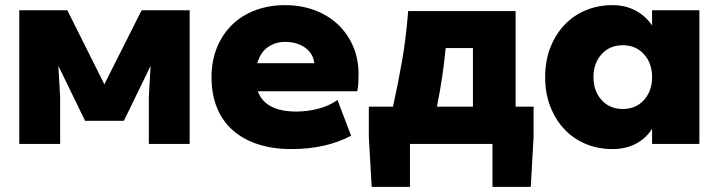

<svg xmlns="http://www.w3.org/2000/svg" viewBox="-20 -510 2796 747"><path d="M55 50V-470H242L386 -182L531 -470H718V50H559V-132L566 -254L462 -40H311L207 -254L214 -132V50Z M803 -210Q803 -274 824.5 -326Q846 -378 884 -414.5Q922 -451 974.5 -470.5Q1027 -490 1089 -490Q1151 -490 1203.5 -470.5Q1256 -451 1294 -415.5Q1332 -380 1353.5 -330.5Q1375 -281 1375 -220Q1375 -202 1374 -186Q1373 -170 1370 -155H983Q1012 -76 1133 -76Q1175 -76 1218 -87Q1261 -98 1293 -121L1346 18Q1248 70 1113 70Q1042 70 984.5 51.5Q927 33 886.5 -2.5Q846 -38 824.5 -90Q803 -142 803 -210ZM1203 -264Q1198 -303 1166.5 -325Q1135 -347 1089 -347Q1051 -347 1022 -326.5Q993 -306 981 -264Z M1415 23V-95H1509Q1529 -186 1544.5 -274.5Q1560 -363 1568 -467H1986V-95H2056V23L2045 217H1896V50H1575V217H1426ZM1820 -95V-323H1714Q1709 -271 1701 -215.5Q1693 -160 1680 -95Z M2101 -210Q2101 -273 2121 -324.5Q2141 -376 2176 -413Q2211 -450 2259 -470Q2307 -490 2363 -490Q2413 -490 2452.5 -469Q2492 -448 2517 -411V-470H2701V50H2517V-9Q2492 30 2452.5 50Q2413 70 2363 70Q2307 70 2259 50Q2211 30 2176 -7Q2141 -44 2121 -95.5Q2101 -147 2101 -210ZM2289 -210Q2289 -156 2320.5 -121Q2352 -86 2403 -86Q2454 -86 2485.5 -121Q2517 -156 2517 -210Q2517 -264 2485.5 -299Q2454 -334 2403 -334Q2352 -334 2320.5 -299Q2289 -264 2289 -210Z"/></svg>

Font: OA Gothic ExtraBold
Style: Regular
Weight: 800
Designer: Choi Chi-young, Lee Jaesang, Lee Juhyun, Han Dohee
Foundry: DDUNGSANG CORP.
Version: Version 1.000;Build 20210203